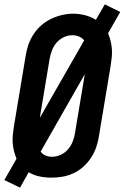

<svg xmlns="http://www.w3.org/2000/svg" viewBox="-32 -809 573 883"><path d="M60 54 -12 19 44 -79Q37 -96 32.5 -114Q28 -132 26.5 -151Q25 -170 27 -189Q29 -208 32 -228L86 -552Q90 -578 98.5 -603Q107 -628 122 -651Q137 -674 158 -692.5Q179 -711 203.5 -722.5Q228 -734 253.5 -740Q279 -746 305 -746Q333 -746 359.5 -739Q386 -732 409 -718L450 -789L521 -754L465 -656Q472 -639 476.5 -621Q481 -603 482.5 -584Q484 -565 482 -546Q480 -527 477 -507L423 -183Q419 -157 410.5 -132Q402 -107 387 -84Q372 -61 351.5 -42.5Q331 -24 306.5 -12.5Q282 -1 256 3.5Q230 8 205 8Q177 8 150 2.5Q123 -3 100 -17ZM151 -267 355 -623Q346 -635 331.5 -641Q317 -647 300 -647Q280 -647 260.5 -637.5Q241 -628 227.5 -612Q214 -596 206.5 -576Q199 -556 196 -537ZM207 -88Q227 -88 247 -97Q267 -106 281 -122.5Q295 -139 302.5 -158.5Q310 -178 313 -198L358 -468L155 -112Q163 -100 177 -94Q191 -88 207 -88Z"/></svg>

Font: Iosevka Curly Oblique
Style: Bold
Weight: 700
Italic angle: -9°
Monospace: yes
Designer: Belleve Invis
Foundry: Belleve Invis
Version: Version 11.1.0; ttfautohint (v1.8.3)